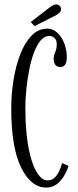

<svg xmlns="http://www.w3.org/2000/svg" viewBox="-20 -841 354 871"><path d="M190 10Q120.5 10 75.8 -81Q31 -172 31 -349Q31 -413.5 41.2 -477.5Q51.5 -541.5 71.8 -594.2Q92 -647 122.8 -679Q153.5 -711 194 -711Q221 -711 241.2 -691.5Q261.5 -672 272.2 -642.5Q283 -613 283 -582Q283 -559 275.8 -548Q268.5 -537 254 -537Q239 -537 231.2 -546.8Q223.5 -556.5 223.5 -575Q223.5 -587 227 -595.5Q230.5 -604 234 -614.2Q237.5 -624.5 237.5 -640.5Q237.5 -659 227.2 -668.5Q217 -678 204 -678Q182 -678 164.5 -657.5Q147 -637 134 -602.2Q121 -567.5 112.5 -524.5Q104 -481.5 99.5 -436.2Q95 -391 95 -350Q95 -290 100 -239Q105 -188 114.2 -148Q123.5 -108 136.2 -80Q149 -52 164 -37.2Q179 -22.5 196 -22.5Q214.5 -22.5 227.5 -34.8Q240.5 -47 248.8 -65.5Q257 -84 262 -101.5L291 -88Q283 -63 269 -40.5Q255 -18 235.5 -4Q216 10 190 10ZM136.5 -722.5 119.5 -741 205.5 -807.5Q212.5 -813 220.5 -817Q228.5 -821 235.5 -821Q241.5 -821 246.8 -818Q252 -815 254.5 -809.5Q257 -805 257 -799.5Q257 -790 248.2 -782Q239.5 -774 227.5 -768.5Z"/></svg>

Font: Imbue Thin 10pt Light
Style: Regular
Weight: 300
Version: Version 1.102